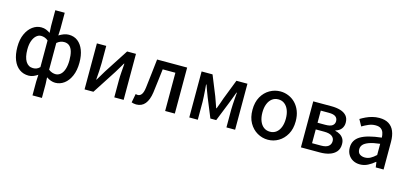

<svg xmlns="http://www.w3.org/2000/svg" viewBox="-78 -1397 4742 2221"><g transform="rotate(15 2292.5 -287.0)"><path d="M364 223V57L368 -25Q346 -10 318.5 2Q291 14 260 14Q197 14 149.5 -20Q102 -54 76 -119Q50 -184 50 -275Q50 -364 79.5 -429Q109 -494 157 -529Q205 -564 260 -564Q293 -564 318.5 -553.5Q344 -543 368 -527L364 -608V-797H477V-608L473 -524Q500 -541 530 -552.5Q560 -564 590 -564Q654 -564 698.5 -529Q743 -494 767 -431.5Q791 -369 791 -284Q791 -190 761.5 -123Q732 -56 684 -21Q636 14 579 14Q553 14 526 4.5Q499 -5 473 -23L477 57V223ZM287 -83Q309 -83 328.5 -90Q348 -97 368 -117V-436Q347 -454 325.5 -461Q304 -468 283 -468Q252 -468 226 -444.5Q200 -421 184.5 -378.5Q169 -336 169 -276Q169 -183 200 -133Q231 -83 287 -83ZM556 -83Q590 -83 616.5 -106Q643 -129 657.5 -173.5Q672 -218 672 -282Q672 -340 660.5 -381.5Q649 -423 624 -445.5Q599 -468 560 -468Q539 -468 518 -461Q497 -454 473 -434V-114Q496 -96 517.5 -89.5Q539 -83 556 -83Z M928 0V-551H1040V-345Q1040 -303 1036.5 -250Q1033 -197 1029 -145H1033Q1048 -170 1068 -203.5Q1088 -237 1103 -262L1290 -551H1396V0H1284V-205Q1284 -248 1288 -300.5Q1292 -353 1296 -406H1291Q1276 -381 1256 -347Q1236 -313 1221 -289L1034 0Z M1548 14Q1532 14 1519 11Q1506 8 1493 4L1513 -101Q1519 -100 1525.5 -98.5Q1532 -97 1539 -97Q1566 -97 1584 -122Q1602 -147 1609 -203Q1620 -290 1629.5 -377Q1639 -464 1649 -551H2009V0H1893V-458H1741Q1732 -387 1724 -315.5Q1716 -244 1706 -172Q1693 -81 1654 -33.5Q1615 14 1548 14Z M2182 0V-551H2313L2409 -314Q2421 -280 2432.5 -248Q2444 -216 2455 -184H2460Q2472 -216 2484 -248Q2496 -280 2507 -314L2599 -551H2731V0H2627V-214Q2627 -240 2629.5 -277Q2632 -314 2634.5 -352Q2637 -390 2640 -419H2635Q2623 -385 2609 -349Q2595 -313 2583 -281L2491 -51H2421L2327 -281Q2315 -313 2301 -349.5Q2287 -386 2276 -419H2271Q2274 -390 2276.5 -352Q2279 -314 2281.5 -277Q2284 -240 2284 -214V0Z M3125 14Q3057 14 2997.5 -20.5Q2938 -55 2901.5 -119.5Q2865 -184 2865 -275Q2865 -367 2901.5 -431.5Q2938 -496 2997.5 -530Q3057 -564 3125 -564Q3175 -564 3222 -544.5Q3269 -525 3305 -488Q3341 -451 3362 -397.5Q3383 -344 3383 -275Q3383 -184 3346.5 -119.5Q3310 -55 3251.5 -20.5Q3193 14 3125 14ZM3125 -82Q3168 -82 3199.5 -106Q3231 -130 3248 -173.5Q3265 -217 3265 -275Q3265 -333 3248 -376.5Q3231 -420 3199.5 -444.5Q3168 -469 3125 -469Q3081 -469 3049.5 -444.5Q3018 -420 3001 -376.5Q2984 -333 2984 -275Q2984 -217 3001 -173.5Q3018 -130 3049.5 -106Q3081 -82 3125 -82Z M3519 0V-551H3737Q3797 -551 3844.5 -537Q3892 -523 3919 -492Q3946 -461 3946 -409Q3946 -367 3922.5 -336Q3899 -305 3854 -293V-288Q3886 -281 3912 -265Q3938 -249 3953.5 -223Q3969 -197 3969 -158Q3969 -102 3939.5 -67.5Q3910 -33 3860.5 -16.5Q3811 0 3748 0ZM3631 -325H3723Q3783 -325 3808.5 -344.5Q3834 -364 3834 -397Q3834 -432 3809 -451Q3784 -470 3728 -470H3631ZM3631 -80H3738Q3798 -80 3826.5 -102.5Q3855 -125 3855 -165Q3855 -201 3825 -223Q3795 -245 3733 -245H3631Z M4227 14Q4180 14 4143.5 -6Q4107 -26 4086 -62Q4065 -98 4065 -146Q4065 -235 4143.5 -283.5Q4222 -332 4394 -351Q4393 -383 4384 -410Q4375 -437 4352.5 -453.5Q4330 -470 4289 -470Q4246 -470 4206 -453Q4166 -436 4130 -414L4087 -492Q4116 -510 4151 -526.5Q4186 -543 4226 -553.5Q4266 -564 4309 -564Q4378 -564 4422 -536.5Q4466 -509 4487.5 -457Q4509 -405 4509 -331V0H4415L4406 -63H4402Q4365 -31 4321 -8.5Q4277 14 4227 14ZM4262 -78Q4298 -78 4329 -94.5Q4360 -111 4394 -143V-277Q4313 -268 4265 -250.5Q4217 -233 4196.5 -209.5Q4176 -186 4176 -155Q4176 -114 4201 -96Q4226 -78 4262 -78Z"/></g></svg>

Font: Noto Sans KR Medium
Style: Regular
Weight: 500
Designer: Ryoko NISHIZUKA  (kana, bopomofo & ideographs); Paul D. Hunt (Latin, Greek & Cyrillic); Sandoll Communications , Soo-you
Foundry: Adobe
Version: Version 2.004-H2;hotconv 1.0.118;makeotfexe 2.5.65603